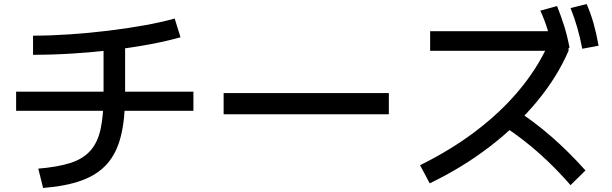

<svg xmlns="http://www.w3.org/2000/svg" viewBox="-20 -875 3040 953"><path d="M170 -38Q266 -46 329 -66Q392 -86 428.5 -127Q465 -168 479.5 -235Q494 -302 494 -403V-683H601V-403Q601 -284 580 -199.5Q559 -115 511.5 -61.5Q464 -8 386 20.5Q308 49 194 58ZM60 -325V-420H940V-325ZM144 -698Q230 -698 326 -704.5Q422 -711 517 -722.5Q612 -734 697.5 -749.5Q783 -765 847 -783L876 -690Q809 -671 723.5 -655Q638 -639 541.5 -627.5Q445 -616 343.5 -609.5Q242 -603 144 -603Z M1090 -308V-413H1910V-308Z M2065 -55Q2217 -130 2340 -223Q2463 -316 2553.5 -423.5Q2644 -531 2698 -648L2729 -623H2115V-720H2784L2802 -646V-623Q2746 -493 2645.5 -371.5Q2545 -250 2410 -146.5Q2275 -43 2113 35ZM2812 44Q2755 -21 2699.5 -74Q2644 -127 2585 -173.5Q2526 -220 2458 -263L2527 -339Q2627 -275 2714.5 -199Q2802 -123 2886 -29ZM2725 -621Q2713 -678 2698.5 -726Q2684 -774 2662 -822L2745 -845Q2765 -795 2780.5 -745.5Q2796 -696 2807 -638ZM2870 -633Q2859 -691 2845 -739Q2831 -787 2812 -835L2892 -855Q2913 -806 2927 -756Q2941 -706 2951 -648Z"/></svg>

Font: M PLUS 1 Code Medium
Style: Regular
Weight: 500
Designer: Coji Morishita
Foundry: UNDERFOREST DESIGN
Version: Version 1.002